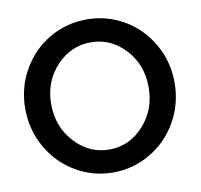

<svg xmlns="http://www.w3.org/2000/svg" viewBox="-79 -786 914 875"><g transform="rotate(-10 378.0 -349.0)"><path d="M31 -350Q31 -448 78 -529.5Q125 -611 204 -657Q283 -703 376.5 -703Q470 -703 549 -657Q628 -611 675 -529.5Q722 -448 722 -350Q722 -252 675 -170Q628 -88 548.5 -41.5Q469 5 376.5 5Q284 5 204.5 -41.5Q125 -88 78 -170Q31 -252 31 -350ZM377 -597Q284 -597 217.5 -525.5Q151 -454 151 -350Q151 -246 217.5 -173.5Q284 -101 377 -101Q470 -101 536 -173.5Q602 -246 602 -350Q602 -454 536 -525.5Q470 -597 377 -597Z"/></g></svg>

Font: Steamflix Grotesk
Style: Regular
Weight: 400
Designer: Julieta Ulanovsky
Foundry: Julieta Ulanovsky
Version: Version 4.000;PS 004.000;hotconv 1.0.88;makeotf.lib2.5.64775